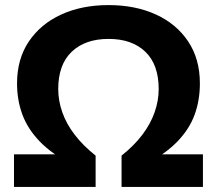

<svg xmlns="http://www.w3.org/2000/svg" viewBox="-20 -735 854 755"><path d="M35 0V-128H257L260 -90Q182 -131 135.5 -179.5Q89 -228 68 -284.5Q47 -341 47 -407Q47 -503 93.5 -572Q140 -641 221 -678Q302 -715 407 -715Q512 -715 593 -678Q674 -641 720 -572Q766 -503 766 -407Q766 -341 745.5 -284.5Q725 -228 678.5 -179.5Q632 -131 554 -90L557 -128H778V0H458V-123Q508 -163 540 -205.5Q572 -248 588 -293.5Q604 -339 604 -385Q604 -481 551.5 -531.5Q499 -582 407 -582Q315 -582 262 -531.5Q209 -481 209 -385Q209 -339 225 -293.5Q241 -248 273.5 -205.5Q306 -163 356 -123V0Z"/></svg>

Font: Nunito Sans 10pt ExtraBold
Style: Regular
Weight: 800
Designer: Vernon Adams
Foundry: Vernon Adams
Version: Version 3.101;gftools[0.9.27]